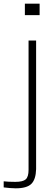

<svg xmlns="http://www.w3.org/2000/svg" viewBox="-93 -820 297 1042"><path d="M42 -738V-800H122V-738ZM-8 202Q-20 202 -40 200.5Q-60 199 -73 197V164Q-61 165.5 -45.5 166.2Q-30 167 -10 167Q31.5 167 46.8 153.2Q62 139.5 62 102V-600H103V98Q101.5 153.5 77.2 177.8Q53 202 -8 202Z"/></svg>

Font: Big Shoulders Stencil Text Thin Thin
Style: Regular
Weight: 250
Version: Version 2.001